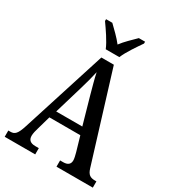

<svg xmlns="http://www.w3.org/2000/svg" viewBox="-218 -1052 1060 1172"><g transform="rotate(30 311.5 -465.5)"><path d="M269 -771H365C383 -816 428 -880 454 -918V-931H410C381 -902 342 -866 317 -832C291 -866 253 -902 223 -931H179V-918C206 -880 251 -816 269 -771ZM2 0H217V-44H192C156 -44 141 -60 141 -88C141 -105 147 -128 152 -144L179 -239H397L427 -136C432 -118 437 -97 437 -84C437 -58 421 -44 389 -44H367V0H623V-44H614C579 -44 562 -55 550 -94L359 -714H271L82 -121C62 -58 47 -44 16 -44H2ZM197 -291 255 -486C270 -536 282 -581 291 -622C299 -581 313 -534 328 -478L381 -291Z"/></g></svg>

Font: Noto Serif Condensed Medium
Style: Regular
Weight: 500
Width: 3
Designer: Monotype Design Team
Foundry: Monotype Imaging Inc.
Version: Version 2.015